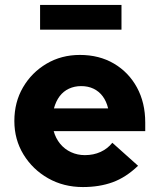

<svg xmlns="http://www.w3.org/2000/svg" viewBox="-20 -746 640 776"><path d="M315 10Q237 10 174.5 -25.5Q112 -61 75 -121.5Q38 -182 38 -257Q38 -333 73 -393Q108 -453 168 -488.5Q228 -524 303 -524Q381 -524 440.5 -489Q500 -454 533.5 -392.5Q567 -331 567 -251V-216H197Q205 -187 223 -165Q241 -143 267 -131Q293 -119 323 -119Q358 -119 386.5 -132Q415 -145 434 -169L538 -76Q489 -29 435.5 -9.5Q382 10 315 10ZM198 -308H417Q410 -337 395 -357Q380 -377 358 -387.5Q336 -398 308 -398Q281 -398 258.5 -387.5Q236 -377 221 -357Q206 -337 198 -308ZM142 -626V-726H471V-626Z"/></svg>

Font: Red Hat Mono VF Light
Style: Regular
Weight: 300
Monospace: yes
Designer: Pentagram, MCKL
Foundry: Pentagram, MCKL
Version: Version 1.023